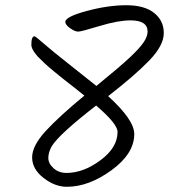

<svg xmlns="http://www.w3.org/2000/svg" viewBox="-20 -740 648 735"><path d="M394 -372Q494 -281 494 -227Q494 -152 407 -88.5Q320 -25 236 -25Q190 -25 146.5 -59Q103 -93 103 -137.5Q103 -182 155 -238.5Q207 -295 303 -374Q290 -385 263.5 -405.5Q237 -426 222 -438Q207 -450 185 -468Q163 -486 150 -498.5Q137 -511 124 -524Q100 -551 100 -569Q100 -601 112 -601Q116 -601 146 -574.5Q176 -548 251.5 -488.5Q327 -429 349 -411Q441 -486 478.5 -521.5Q516 -557 530.5 -579Q545 -601 545 -619Q545 -662 480 -662Q432 -662 361.5 -640.5Q291 -619 279 -619Q267 -619 248.5 -632Q230 -645 230 -656Q230 -676 312 -698Q394 -720 463.5 -720Q533 -720 570 -690.5Q607 -661 607 -613.5Q607 -566 551.5 -508.5Q496 -451 394 -372ZM430 -235Q430 -266 348 -336Q206 -226 178 -180Q165 -157 165 -135.5Q165 -114 185 -96Q205 -78 235 -78Q299 -78 364.5 -126.5Q430 -175 430 -235Z"/></svg>

Font: Kalam Light
Style: Regular
Weight: 300
Version: Version 2.001;PS 1.0;hotconv 1.0.79;makeotf.lib2.5.61930; tt